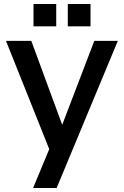

<svg xmlns="http://www.w3.org/2000/svg" viewBox="-20 -757 621 963"><path d="M453 -552 292 -131 137 -552H10L227 -9L146 186H264L571 -552ZM148 -625H262V-737H148ZM320 -625H434V-737H320Z"/></svg>

Font: Malmofest Medium
Style: Regular
Weight: 500
Designer: Jonny Pinhorn (Poppins), Kolossal
Version: Version 1.004;Glyphs 3.1.2 (3151)